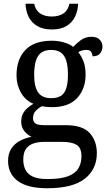

<svg xmlns="http://www.w3.org/2000/svg" viewBox="-20 -763 578 1023"><path d="M231 240Q127 240 75 201.5Q23 163 23 94Q23 55 40.5 28.5Q58 2 86.5 -13Q115 -28 148 -34Q128 -43 110.5 -63.5Q93 -84 93 -116Q93 -146 108.5 -168Q124 -190 158 -210Q115 -228 91.5 -269.5Q68 -311 68 -361Q68 -447 115 -496.5Q162 -546 256 -546Q292 -546 324 -536Q356 -526 370 -513Q384 -529 409 -548Q434 -567 467 -567Q497 -567 511.5 -551.5Q526 -536 526 -515Q526 -494 513.5 -478.5Q501 -463 473 -463Q473 -474 466.5 -485.5Q460 -497 440 -497Q427 -497 417 -494Q407 -491 397 -485Q414 -464 425 -435.5Q436 -407 436 -364Q436 -290 391.5 -241Q347 -192 256 -192Q244 -192 228.5 -193.5Q213 -195 203 -197Q184 -187 170 -172Q156 -157 156 -134Q156 -116 167.5 -106Q179 -96 218 -96H331Q420 -96 458 -54Q496 -12 496 53Q496 139 431.5 189.5Q367 240 231 240ZM233 191Q305 191 344 175.5Q383 160 398.5 132.5Q414 105 414 70Q414 24 388 8.5Q362 -7 312 -7H214Q186 -7 161 0.5Q136 8 120 28Q104 48 104 88Q104 117 115 140.5Q126 164 154 177.5Q182 191 233 191ZM253 -240Q286 -240 305.5 -253Q325 -266 333.5 -294Q342 -322 342 -365Q342 -410 333 -439.5Q324 -469 304.5 -483Q285 -497 252 -497Q220 -497 200 -482.5Q180 -468 171 -438.5Q162 -409 162 -364Q162 -300 183.5 -270Q205 -240 253 -240ZM256 -606Q209 -606 178 -624.5Q147 -643 132 -674.5Q117 -706 116 -743H162Q170 -707 194.5 -691Q219 -675 256 -675Q293 -675 317.5 -691Q342 -707 350 -743H396Q395 -706 380 -674.5Q365 -643 334.5 -624.5Q304 -606 256 -606Z"/></svg>

Font: Noto Serif Malayalam
Style: Regular
Weight: 400
Designer: Indian type Foundry, Jelle Bosma, Monotype Design Team
Foundry: Monotype Imaging Inc.
Version: Version 2.103